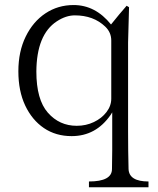

<svg xmlns="http://www.w3.org/2000/svg" viewBox="-20 -540 642 781"><path d="M54.7 -250Q54.7 -330.1 84.5 -391.1Q114.3 -452.1 165 -485.8Q215.8 -519.5 279.3 -519.5Q368.2 -519.5 431.6 -440.4Q466.8 -484.4 495.1 -516.6L504.9 -510.7L501 -367.2V-3.9Q501 73.2 502.9 147.5Q504.9 198.2 584 198.2V221.7H341.8V198.2Q435.5 198.2 435.5 147.5Q436.5 109.4 436.5 71.3V-83L429.7 -72.3Q370.1 13.7 271.5 13.7Q207 13.7 158.7 -19Q110.4 -51.8 82.5 -110.8Q54.7 -169.9 54.7 -250ZM127.9 -249Q127.9 -134.8 174.8 -81.5Q221.7 -28.3 292 -28.3Q330.1 -28.3 361.8 -43.5Q393.6 -58.6 413.1 -84Q432.6 -109.4 432.6 -138.7V-375Q432.6 -408.2 408.2 -431.6Q360.4 -477.5 284.2 -477.5Q248 -477.5 210.9 -453.1Q128.9 -399.4 127.9 -249Z"/></svg>

Font: GenEi Koburi Mincho v6
Style: Regular
Weight: 400
Designer: o_tamon (Modified)
Foundry: o_tamon / Adobe Systems Incorporated
Version: Version 6.1